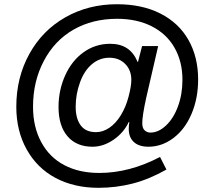

<svg xmlns="http://www.w3.org/2000/svg" viewBox="-20 -730 1015 908"><path d="M917 -354Q917 -265.1 886 -191.9Q855 -118.7 800.3 -77.4Q745.6 -36.1 682.1 -36.1Q637.2 -36.1 613 -58.3Q588.9 -80.6 588.9 -120.1Q588.9 -138.2 591.8 -152.8H588.9Q564.5 -101.6 516.4 -68.8Q468.3 -36.1 418 -36.1Q341.3 -36.1 299.1 -85.7Q256.8 -135.3 256.8 -224.1Q256.8 -303.7 288.3 -373.5Q319.8 -443.4 375.7 -483.2Q431.6 -522.9 501 -522.9Q596.2 -522.9 629.9 -438H632.8L651.9 -512.2H728L670.9 -265.1Q652.8 -181.2 652.8 -147.9Q652.8 -123.5 664.3 -113.3Q675.8 -103 690.9 -103Q730 -103 765.6 -137Q801.3 -170.9 822 -227.8Q842.8 -284.7 842.8 -353Q842.8 -438.5 805.4 -504.2Q768.1 -569.8 697.8 -605.5Q627.4 -641.1 534.2 -641.1Q417 -641.1 327.6 -589.8Q238.3 -538.6 187.3 -441.9Q136.2 -345.2 136.2 -225.1Q136.2 -129.9 175 -57.9Q213.9 14.2 284.2 51Q354.5 87.9 449.2 87.9Q592.8 87.9 736.8 12.2L767.1 71.8Q685.1 118.2 606.7 138.2Q528.3 158.2 445.8 158.2Q330.6 158.2 242.9 111.6Q155.3 64.9 106.2 -23.2Q57.1 -111.3 57.1 -225.1Q57.1 -363.3 118.9 -475.1Q180.7 -586.9 289.6 -648.4Q398.4 -710 533.2 -710Q651.9 -710 738.8 -665.8Q825.7 -621.6 871.3 -541Q917 -460.4 917 -354ZM601.1 -352.1Q601.1 -398.4 572 -427.7Q543 -457 497.1 -457Q451.2 -457 414.8 -426.5Q378.4 -396 358.2 -340.1Q337.9 -284.2 337.9 -225.1Q337.9 -169.4 361.6 -137.2Q385.3 -105 434.1 -105Q466.3 -105 496.8 -125.5Q527.3 -146 551.3 -184.8Q575.2 -223.6 588.1 -273.2Q601.1 -322.8 601.1 -352.1Z"/></svg>

Font: Arial
Style: Bold
Weight: 700
Designer: Steve Matteson
Foundry: Ascender Corporation
Version: Version 2.00.3